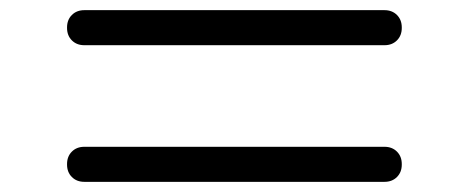

<svg xmlns="http://www.w3.org/2000/svg" viewBox="-20 -517 923 378"><path d="M112 -462V-463Q112 -478 121.5 -487.5Q131 -497 146 -497H737Q752 -497 761.5 -487.5Q771 -478 771 -463V-462Q771 -447 761.5 -437.5Q752 -428 737 -428H146Q131 -428 121.5 -437.5Q112 -447 112 -462ZM771 -194V-193Q771 -178 761.5 -168.5Q752 -159 737 -159H146Q131 -159 121.5 -168.5Q112 -178 112 -193V-194Q112 -209 121.5 -218.5Q131 -228 146 -228H737Q752 -228 761.5 -218.5Q771 -209 771 -194Z"/></svg>

Font: Higure Gothic Medium
Style: Regular
Weight: 500
Designer: Yoshimichi Ohira
Foundry: Positype
Version: Version 1.000